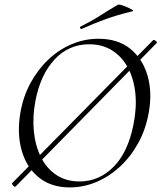

<svg xmlns="http://www.w3.org/2000/svg" viewBox="-20 -805 705 837"><path d="M47.8 8.4Q45.8 10.4 41.4 7.5Q37 4.6 34.2 -0.2Q31.4 -5 33.4 -7L647.8 -630.2Q649.8 -632.2 654.2 -629.8Q658.6 -627.4 662.4 -623.6Q666.2 -619.8 663.2 -617.6ZM284.2 12Q202.6 12 148.8 -31.9Q95 -75.8 74.3 -149.8Q53.6 -223.8 68.8 -313Q80.8 -383.8 112.8 -442.8Q144.8 -501.8 190.7 -545.3Q236.6 -588.8 292.6 -612.4Q348.6 -636 409.4 -636Q494.6 -636 548.6 -591.8Q602.6 -547.6 623.5 -474.2Q644.4 -400.8 628.2 -313Q615.2 -240.2 582.2 -180.6Q549.2 -121 502.2 -77.8Q455.2 -34.6 399.3 -11.3Q343.4 12 284.2 12ZM326.4 -14Q411.8 -14 474.7 -77.3Q537.6 -140.6 561.4 -260Q576.6 -333.8 570.1 -397.6Q563.6 -461.4 537.7 -509.7Q511.8 -558 469 -585Q426.2 -612 368.8 -612Q279.4 -612 217.8 -545.6Q156.2 -479.2 134.6 -366Q121.2 -295.8 127.6 -232.4Q134 -169 158.6 -119.8Q183.2 -70.6 225.6 -42.3Q268 -14 326.4 -14ZM336.2 -679Q332.2 -677 329.7 -682.5Q327.2 -688 331.2 -689Q378.4 -712.6 416.8 -737.2Q455.2 -761.8 493.8 -784.2Q497.2 -786.6 509.5 -782.9Q521.8 -779.2 535.3 -773.2Q548.8 -767.2 556.5 -762.2Q564.2 -757.2 558.2 -756Q491.2 -740 439.2 -721Q387.2 -702 336.2 -679Z"/></svg>

Font: Cormorant Light
Style: Italic
Weight: 300
Italic angle: -10°
Designer: Christian Thalmann (Catharsis Fonts)
Foundry: Catharsis Fonts
Version: Version 4.000